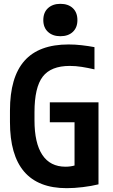

<svg xmlns="http://www.w3.org/2000/svg" viewBox="-20 -972 590 1002"><path d="M328 10Q32 10 32 -335V-395Q32 -569 107.5 -654.5Q183 -740 338 -740Q372 -740 406.5 -736Q441 -732 473 -726V-610Q438 -618 406.5 -623Q375 -628 344 -628Q246 -628 203 -572Q160 -516 160 -386V-344Q160 -225 201 -163.5Q242 -102 322 -102Q347 -102 370 -108.5Q393 -115 418 -130L369 -63V-334H240V-438H494V-10Q458 -1 412.5 4.5Q367 10 328 10ZM295 -783Q255 -783 230.5 -805.5Q206 -828 206 -867Q206 -907 230.5 -929.5Q255 -952 295 -952Q336 -952 360 -929.5Q384 -907 384 -867Q384 -828 360 -805.5Q336 -783 295 -783Z"/></svg>

Font: M PLUS Code Latin SemiExpanded SemiBold
Style: Regular
Weight: 600
Width: 6
Designer: Coji Morishita
Foundry: UNDERFOREST DESIGN
Version: Version 1.002; ttfautohint (v1.8.3)